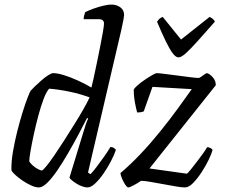

<svg xmlns="http://www.w3.org/2000/svg" viewBox="-20 -820 990 840"><path d="M150 0Q135 0 115.5 -9Q96 -18 77 -31Q58 -44 45 -56.5Q32 -69 30 -75Q29 -111 36.5 -155.5Q44 -200 55.5 -245.5Q67 -291 79 -329.5Q91 -368 101 -393.5Q111 -419 114 -423Q120 -430 133 -442.5Q146 -455 161.5 -468.5Q177 -482 191 -491Q205 -500 213 -500Q231 -500 259 -491.5Q287 -483 319 -468.5Q351 -454 380 -437Q383 -449 389.5 -477.5Q396 -506 403.5 -543.5Q411 -581 418.5 -617.5Q426 -654 430.5 -681.5Q435 -709 435 -717Q435 -726 429.5 -731Q424 -736 413 -736H346Q346 -744 348.5 -753.5Q351 -763 353 -767Q369 -775 390 -782.5Q411 -790 432 -795Q453 -800 467 -800Q490 -800 506.5 -788Q523 -776 523 -754Q523 -751 520 -733.5Q517 -716 511 -690L365 -65L376 -58Q386 -68 402 -89Q418 -110 435 -134Q452 -158 463 -177Q472 -177 478.5 -172.5Q485 -168 487 -164Q480 -143 465.5 -115Q451 -87 433 -61Q415 -35 396.5 -17.5Q378 0 363 0Q353 0 340 -4.5Q327 -9 315 -16.5Q303 -24 294.5 -31Q286 -38 284 -43L342 -233Q349 -256 355.5 -276Q362 -296 366 -301L361 -304Q344 -270 322 -229Q300 -188 276.5 -147.5Q253 -107 230 -73.5Q207 -40 186.5 -20Q166 0 150 0ZM163 -74Q167 -74 182 -92Q197 -110 217.5 -140Q238 -170 261 -206Q284 -242 306.5 -278Q329 -314 346.5 -345Q364 -376 372 -394Q328 -410 281.5 -419.5Q235 -429 195 -432Q183 -419 171 -387.5Q159 -356 148 -315Q137 -274 128 -232.5Q119 -191 113.5 -159Q108 -127 108 -114Q113 -105 124 -95.5Q135 -86 146.5 -80Q158 -74 163 -74ZM542 0Q536 0 528 -12Q520 -24 513.5 -39.5Q507 -55 507 -63Q550 -99 594.5 -146Q639 -193 680.5 -244.5Q722 -296 757.5 -344.5Q793 -393 819 -430L647 -440L609 -333Q606 -331 598 -329.5Q590 -328 580 -328Q575 -346 570 -373Q565 -400 565 -427Q568 -435 582 -447Q596 -459 613.5 -471Q631 -483 646 -491.5Q661 -500 666 -500Q673 -500 697.5 -497Q722 -494 753 -490Q784 -486 810.5 -482.5Q837 -479 849 -479Q853 -479 860.5 -484.5Q868 -490 875.5 -495Q883 -500 885 -500Q889 -500 898 -494Q907 -488 915.5 -476Q924 -464 924 -447L634 -83L798 -60Q803 -64 814.5 -78Q826 -92 839.5 -110Q853 -128 866 -145.5Q879 -163 886 -176Q895 -176 901.5 -172Q908 -168 910 -164Q906 -148 893 -121Q880 -94 862 -66.5Q844 -39 825 -19.5Q806 0 789 0Q775 0 749 -4.5Q723 -9 693 -14.5Q663 -20 637 -24.5Q611 -29 597 -29Q583 -19 565 -9.5Q547 0 542 0ZM761 -569Q749 -569 735.5 -587Q722 -605 705 -640Q688 -675 667 -725Q671 -731 676 -736.5Q681 -742 692 -746L772 -647L897 -746Q906 -742 912.5 -736Q919 -730 920 -725Q876 -675 844.5 -640Q813 -605 793 -587Q773 -569 761 -569Z"/></svg>

Font: Texturina Medium 12pt Light
Style: Italic
Weight: 300
Italic angle: -11°
Version: Version 1.002